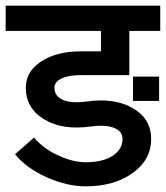

<svg xmlns="http://www.w3.org/2000/svg" viewBox="-47 -642 585 677"><path d="M518 -622V-533H409V-377H238Q194 -377 169.5 -365Q145 -353 145 -333Q145 -303 174.5 -290Q204 -277 258 -284Q357 -298 421.5 -260.5Q486 -223 486 -152Q486 -79 421 -32Q356 15 255 15Q189 15 117.5 -17Q46 -49 6 -98L73 -157Q106 -118 158 -94Q210 -70 255 -70Q315 -70 350 -92.5Q385 -115 385 -152Q385 -179 355.5 -191Q326 -203 273 -196Q174 -182 109 -221Q44 -260 44 -333Q44 -390 98.5 -425.5Q153 -461 238 -461H309V-533H-27V-622ZM422 -286V-372H514V-286Z"/></svg>

Font: LT Superior Semi-bold
Style: Regular
Weight: 600
Designer: Daniel Lyons
Foundry: LyonsType
Version: Version 1.0